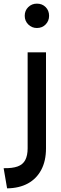

<svg xmlns="http://www.w3.org/2000/svg" viewBox="-20 -770 333 1056"><path d="M0 155Q48 156 77 145.5Q106 135 119 110Q132 85 132 46V-482H233V46Q233 115 207 164Q181 213 133.5 239Q86 265 19 266ZM183 -616Q155 -616 135.5 -635.5Q116 -655 116 -683Q116 -712 135.5 -731Q155 -750 183 -750Q212 -750 231 -731Q250 -712 250 -683Q250 -655 231 -635.5Q212 -616 183 -616Z"/></svg>

Font: Alexandria
Style: Regular
Weight: 400
Designer: Mohamed Gaber
Foundry: Kief Type Foundry
Version: Version 5.100